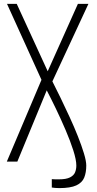

<svg xmlns="http://www.w3.org/2000/svg" viewBox="-20 -830 500 986"><path d="M284 136Q271 136 262.5 135Q254 134 246 133V90Q256 91 265 91Q274 91 282 91Q320 91 339.5 81Q359 71 365.5 55Q372 39 372 20Q372 -9 356.5 -57.5Q341 -106 317 -162Q293 -218 267 -272Q241 -326 220 -366L69 0H15L193 -420L16 -810H66L225 -464L380 -810H434L249 -412Q268 -375 291 -327.5Q314 -280 337.5 -229Q361 -178 380 -130Q399 -82 411 -42.5Q423 -3 423 20Q423 56 412.5 82Q402 108 372 122Q342 136 284 136Z"/></svg>

Font: Oswald ExtraLight
Style: Regular
Weight: 250
Designer: Vernon Adams
Foundry: Vernon Adams
Version: Version 4.103;gftools[0.9.33.dev8+g029e19f]